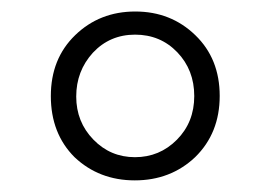

<svg xmlns="http://www.w3.org/2000/svg" viewBox="-20 -744 468 332"><path d="M317.4 -472.2Q274.9 -432.1 213.1 -432.1Q151.4 -432.1 108.9 -472.2Q67.9 -513.2 67.9 -577.9Q67.9 -642.6 110.1 -683.3Q152.3 -724.1 213.9 -724.1Q275.4 -724.1 317.6 -683.3Q359.9 -642.6 359.9 -578.1Q359.9 -513.7 317.4 -472.2ZM140.6 -652.8Q111.8 -621.1 111.8 -577.1Q111.8 -533.2 141.4 -502.7Q170.9 -472.2 213.4 -472.2Q255.9 -472.2 285.9 -502.4Q315.9 -532.7 315.9 -577.9Q315.9 -623 286.6 -653.6Q257.3 -684.1 213.6 -684.1Q169.9 -684.1 140.6 -652.8Z"/></svg>

Font: Open Sans Hebrew Light
Style: Regular
Weight: 300
Foundry: Ascender Corporation, Yanek Iontef
Version: Version 2.001;PS 002.001;hotconv 1.0.70;makeotf.lib2.5.58329